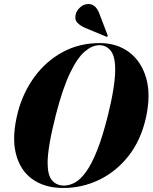

<svg xmlns="http://www.w3.org/2000/svg" viewBox="-20 -926 760 956"><path d="M477 -711.5Q562 -711.5 622.8 -666.2Q683.5 -621 707.8 -537.5Q732 -454 706.5 -339.5Q681.5 -227.5 620 -149.5Q558.5 -71.5 474 -30.8Q389.5 10 295 10Q202.5 10 140.8 -34.2Q79 -78.5 58.5 -163.2Q38 -248 69.5 -369.5Q95 -465.5 151.5 -543Q208 -620.5 290.8 -666Q373.5 -711.5 477 -711.5ZM299 -2Q325.5 -2 352.8 -16.8Q380 -31.5 408 -69.8Q436 -108 463.5 -177Q491 -246 518 -354Q536.5 -429.5 545 -484.8Q553.5 -540 553.5 -578Q554 -644.5 531.8 -672.8Q509.5 -701 474.5 -701Q439.5 -701 402.5 -669.8Q365.5 -638.5 329 -563Q292.5 -487.5 258 -354Q237 -271 227.2 -213.2Q217.5 -155.5 217 -117Q217 -53.5 239.2 -27.8Q261.5 -2 299 -2ZM474.5 -859 516 -750Q517.5 -746.5 515.5 -744.5Q513.5 -742 509 -743.5L404.5 -787Q382.5 -796 366.2 -811.8Q350 -827.5 357.5 -857Q361.5 -873 378.8 -889.2Q396 -905.5 419 -906Q456.5 -906.5 474.5 -859Z"/></svg>

Font: Fraunces 144pt
Style: Bold Italic
Weight: 700
Italic angle: -16°
Version: Version 1.000;[b76b70a41]